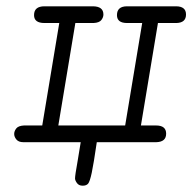

<svg xmlns="http://www.w3.org/2000/svg" viewBox="-20 -451 610 609"><path d="M56 -53H114L168 -378H121Q88 -378 88 -403Q88 -431 121 -431H274Q308 -431 308 -405Q308 -396 301.5 -387.5Q295 -379 277 -378H219L165 -53H377L431 -378H383Q351 -378 351 -403Q351 -431 383 -431H538Q570 -431 570 -405Q570 -379 540 -378H481L427 -53H475Q507 -53 507 -27Q507 -1 476 0H287Q277 69 271 97Q265 125 259.5 131.5Q254 138 242 138Q230 138 224 129.5Q218 121 218 115Q218 110 220 96.5Q222 83 227 55Q232 27 236 0H54Q39 0 32 -8.5Q25 -17 25 -26Q25 -35 31.5 -43.5Q38 -52 56 -53Z"/></svg>

Font: CMU Typewriter Text
Style: LightOblique
Weight: 200
Italic angle: -9.46001°
Version: Version 0.7.0